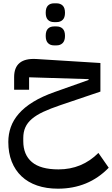

<svg xmlns="http://www.w3.org/2000/svg" viewBox="-20 -831 674 1155"><path d="M328 304Q259 304 203.5 285Q148 266 109.5 229.5Q71 193 50.5 141Q30 89 30 23Q30 -24 45 -66.5Q60 -109 93 -147Q126 -185 179.5 -218Q233 -251 310 -278L513 -350V-355L155 -366V-291H65V-367Q65 -484 199 -476L584 -452V-280L342 -198Q283 -178 241 -158.5Q199 -139 172 -116Q145 -93 132.5 -65Q120 -37 120 -1V18Q120 100 172 144Q224 188 332 188Q473 188 572 89L634 178Q512 304 328 304ZM305 -558Q282 -558 268.5 -572Q255 -586 255 -615Q255 -645 268.5 -658.5Q282 -672 305 -672H320Q343 -672 357 -658.5Q371 -645 371 -615Q371 -586 357 -572Q343 -558 320 -558ZM305 -698Q282 -698 268.5 -711.5Q255 -725 255 -754Q255 -784 268.5 -797.5Q282 -811 305 -811H320Q343 -811 357 -797.5Q371 -784 371 -754Q371 -725 357 -711.5Q343 -698 320 -698Z"/></svg>

Font: IBM Plex Sans Arabic Medium
Style: Regular
Weight: 500
Designer: Mike Abbink, Paul van der Laan, Pieter van Rosmalen, Wael Morcos, Khajak Apelian
Foundry: Bold Monday
Version: Version 1.1